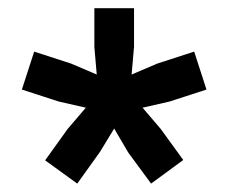

<svg xmlns="http://www.w3.org/2000/svg" viewBox="-20 -720 556 468"><path d="M168.3 -272.5 90 -329.2 145 -405.8 189.2 -457.5 123.3 -472.5 33.3 -501.7 63.3 -594.2 153.3 -565 215.8 -538.3 210 -605.8V-700H306.7V-605.8L300.8 -538.3L363.3 -565L453.3 -594.2L483.3 -501.7L393.3 -472.5L327.5 -457.5L371.7 -405.8L426.7 -330L348.3 -272.5L292.5 -348.3L258.3 -406.7L223.3 -349.2Z"/></svg>

Font: Funnel Sans Light SemiBold
Style: Regular
Weight: 600
Version: Version 1.000